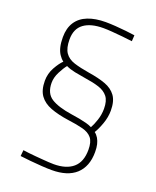

<svg xmlns="http://www.w3.org/2000/svg" viewBox="-145 -745 777 954"><g transform="rotate(20 243.5 -268.5)"><path d="M245 123Q223 123 192.5 121Q162 119 131 116Q100 113 77 110L80 78Q94 80 111 82Q128 84 146.5 85.5Q165 87 183 88.5Q201 90 217 91Q233 92 245 92Q311 92 347 61Q383 30 383 -34Q383 -76 366.5 -96Q350 -116 317.5 -124.5Q285 -133 238 -139Q182 -147 142.5 -162Q103 -177 82.5 -205.5Q62 -234 62 -283Q62 -321 80.5 -354Q99 -387 116 -403Q102 -414 92 -429.5Q82 -445 77 -466.5Q72 -488 72 -517Q72 -565 93 -597Q114 -629 153.5 -644.5Q193 -660 247 -660Q270 -660 299 -658Q328 -656 355.5 -653Q383 -650 403 -647L401 -615Q378 -618 348.5 -621Q319 -624 292 -626Q265 -628 247 -628Q180 -628 143.5 -601Q107 -574 107 -518Q107 -472 123.5 -448Q140 -424 173 -413.5Q206 -403 255 -395Q307 -387 344 -373.5Q381 -360 401 -332.5Q421 -305 421 -255Q421 -220 408 -184Q395 -148 382 -128Q394 -119 402 -105.5Q410 -92 414 -75Q418 -58 418 -35Q418 4 406.5 33.5Q395 63 373 83Q351 103 319 113Q287 123 245 123ZM356 -144Q366 -161 376 -191Q386 -221 386 -252Q386 -294 369 -315.5Q352 -337 321 -347Q290 -357 248 -363Q216 -368 189 -373.5Q162 -379 141 -389Q127 -372 112 -342.5Q97 -313 97 -285Q97 -229 134 -205.5Q171 -182 245 -171Q268 -168 288 -164Q308 -160 325.5 -155.5Q343 -151 356 -144Z"/></g></svg>

Font: Cairo Play ExtraLight
Style: Regular
Weight: 250
Version: Version 3.119